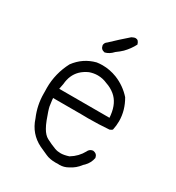

<svg xmlns="http://www.w3.org/2000/svg" viewBox="-170 -804 841 916"><g transform="rotate(30 250.0 -346.0)"><path d="M236.8 -507.8Q221.2 -507.8 205.6 -505.4Q139.2 -488.3 98.1 -432.6Q60.5 -361.3 60.5 -281.7Q60.5 -271 61 -259.8Q61 -254.9 61 -250.5Q61 -187 86.4 -127.9Q109.4 -56.2 175.8 -23.4Q191.9 -15.6 220.2 -3.4Q242.2 6.8 274.9 6.8Q280.3 6.8 286.6 6.3Q291.5 6.8 295.9 6.8Q320.3 6.8 342.3 -5.9Q373 -21 393.6 -48.8L394.5 -49.8Q398.4 -53.7 401.4 -56.2Q422.9 -78.1 428.2 -107.4Q426.3 -118.2 420.2 -124.3Q414.1 -130.4 401.9 -132.3Q390.1 -130.9 383.3 -124Q378.9 -120.1 376 -113.3Q355.5 -75.7 318.4 -53.2L316.9 -52.2Q291 -43.9 273.2 -43.9Q255.4 -43.9 240.7 -49.3Q214.4 -59.1 188.5 -72.8Q169.4 -83 154.3 -109.4Q146 -123.5 137.2 -146Q119.1 -193.8 115.7 -211.4Q112.8 -228.5 111.8 -240.2L110.4 -254.4H264.6H265.1Q284.2 -253.9 303.7 -253.9Q361.3 -253.9 418.9 -258.3Q427.2 -261.2 433.1 -266.6Q438.5 -291.5 438.5 -315.4Q438.5 -374.5 406.2 -429.7Q368.7 -471.7 316.4 -492.7Q277.3 -507.8 236.8 -507.8ZM288.6 -691.9Q244.6 -653.8 201.7 -612.8Q198.7 -610.4 196.8 -608.9Q189.9 -602.1 189 -591.3Q190.9 -579.6 197 -573.5Q203.1 -567.4 214.4 -565.4Q238.3 -571.3 256.8 -591.8L257.8 -592.8Q276.4 -606 290 -619.1Q315.4 -645 331.5 -676.3Q328.1 -688 322.8 -693.4Q317.4 -698.7 309.3 -698.7Q301.3 -698.7 288.6 -691.9ZM241.7 -454.6Q269 -454.6 294.9 -442.9Q321.8 -434.1 343.3 -416.5Q381.8 -384.8 389.2 -321.8L390.6 -307.1H113.8L119.6 -336.9Q123.5 -387.2 154.8 -418.5Q171.9 -435.5 197.3 -446.8Q219.7 -454.6 241.7 -454.6ZM119.6 -336.9V-335.9Q119.6 -336.4 119.6 -336.9ZM294.9 -442.9 293.9 -443.4Q294.4 -442.9 294.9 -442.9Z"/></g></svg>

Font: NaikaiFont
Style: ExtraLight
Weight: 200
Version: Version 1.89